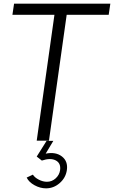

<svg xmlns="http://www.w3.org/2000/svg" viewBox="-20 -771 624 1051"><path d="M575 -690H345L248 -1H181L278 -690H48L57 -751H584ZM232 260Q200 260 169 243Q138 226 126 201L160 185Q170 201 192.5 212.5Q215 224 237 224Q264 224 284.5 205.5Q305 187 309 160Q314 122 285 107Q256 92 209 108L181 86L235 0H272L230 70Q285 59 319 85.5Q353 112 346 160Q340 202 307 231Q274 260 232 260Z"/></svg>

Font: Oakes Grotesk Light
Style: Italic
Weight: 300
Italic angle: -8°
Designer: Samuel Oakes
Foundry: Samuel Oakes
Version: Version 1.000;PS 001.000;hotconv 1.0.88;makeotf.lib2.5.64775